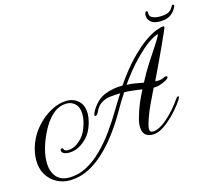

<svg xmlns="http://www.w3.org/2000/svg" viewBox="-122 -907 1349 1205"><g transform="rotate(-15 552.0 -304.5)"><path d="M1007 -621Q1005 -617 1002.5 -611.5Q1000 -606 997 -598Q990 -583 981 -562.5Q972 -542 961 -518Q940 -472 914.5 -418Q889 -364 866 -316Q871 -316 874.5 -315.5Q878 -315 882 -315Q906 -315 920 -323Q932 -329 938 -329Q947 -329 947 -322Q947 -315 935 -307Q920 -298 895 -288.5Q870 -279 846 -280Q823 -231 802.5 -189.5Q782 -148 764 -96Q750 -54 750 -36Q750 -26 755 -20.5Q760 -15 774 -15Q787 -15 805 -23Q833 -35 863 -61Q893 -87 920 -118Q947 -149 964 -175Q973 -188 980 -188Q984 -188 984 -183Q984 -178 976 -165Q959 -138 930.5 -105.5Q902 -73 870 -46Q838 -19 808 -6Q786 3 765 3Q699 3 699 -66Q699 -91 708 -122Q721 -169 737 -207Q753 -245 775 -288Q744 -292 718.5 -295.5Q693 -299 660 -300Q645 -278 629.5 -253Q614 -228 599 -201Q539 -95 473 -17.5Q407 60 335.5 103Q264 146 187 146Q141 146 102 124.5Q63 103 39.5 63.5Q16 24 16 -31Q16 -55 21 -81.5Q26 -108 37 -137Q59 -194 101.5 -240.5Q144 -287 196 -314.5Q248 -342 297 -342Q341 -342 372.5 -313.5Q404 -285 404 -230Q404 -204 395 -171Q377 -110 344 -77.5Q311 -45 277 -32Q252 -23 228 -23Q211 -23 198.5 -28Q186 -33 182 -43Q181 -46 181 -50Q181 -61 190 -61Q199 -61 201 -50Q202 -47 208.5 -43.5Q215 -40 228 -40Q236 -40 245 -42Q254 -44 264 -48Q290 -59 317.5 -87.5Q345 -116 361 -171Q371 -204 371 -233Q371 -279 348 -302Q325 -325 294 -325Q246 -325 209.5 -296Q173 -267 146 -221.5Q119 -176 101 -127Q76 -59 76 -3Q76 58 105 93Q134 128 189 128Q248 128 301.5 100Q355 72 404 24Q453 -24 497 -85.5Q541 -147 581 -215Q595 -238 608 -259.5Q621 -281 634 -300Q598 -300 565.5 -295.5Q533 -291 508 -274.5Q483 -258 467 -221Q464 -216 460.5 -210.5Q457 -205 452 -204Q451 -204 450.5 -203.5Q450 -203 449 -203Q442 -203 442 -211Q442 -213 444 -219Q446 -225 451 -234Q490 -301 545.5 -322.5Q601 -344 660 -343Q722 -433 777 -490Q832 -547 877 -579Q922 -611 955 -623.5Q988 -636 1004 -636Q1009 -636 1009 -631Q1009 -625 1007 -621ZM960 -597Q951 -597 936.5 -590Q922 -583 909 -574.5Q896 -566 890 -562Q852 -534 799.5 -480.5Q747 -427 686 -341Q719 -340 743 -335.5Q767 -331 795 -326Q826 -386 859 -437Q892 -488 919.5 -529Q947 -570 960 -597ZM992 -671Q951 -671 932.5 -689Q914 -707 914 -729Q914 -740 917.5 -747.5Q921 -755 927 -755Q932 -755 933 -749.5Q934 -744 934 -735Q934 -718 953.5 -709.5Q973 -701 997 -701Q1035 -701 1053.5 -709.5Q1072 -718 1083 -737Q1086 -742 1089.5 -747Q1093 -752 1096 -752Q1101 -752 1103 -748.5Q1105 -745 1103 -740Q1090 -709 1064 -690Q1038 -671 992 -671Z"/></g></svg>

Font: Gwendolyn
Style: Bold
Weight: 700
Designer: Robert E. Leuschke
Foundry: Robert E. Leuschke
Version: Version 1.010; ttfautohint (v1.8.3)